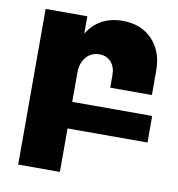

<svg xmlns="http://www.w3.org/2000/svg" viewBox="-84 -629 852 917"><g transform="rotate(10 342.0 -170.5)"><path d="M654.8 -128.9V0H267.1V210.9H64.9V-543.9H267.1V-460Q323.7 -551.8 439 -551.8Q527.3 -551.8 581.8 -495.4Q636.2 -439 636.2 -345.2V-227.1H434.1V-287.1Q434.1 -327.6 412.6 -351.3Q391.1 -375 356 -375Q314.9 -374.5 291 -345.2Q267.1 -315.9 267.1 -269V-128.9Z"/></g></svg>

Font: Montserrat arm ExtraBold
Style: Regular
Weight: 800
Designer: Julieta Ulanovsky
Foundry: Julieta Ulanovsky
Version: Version 6.000;PS 006.000;hotconv 1.0.88;makeotf.lib2.5.64775